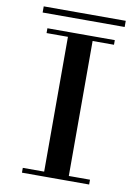

<svg xmlns="http://www.w3.org/2000/svg" viewBox="-94 -920 717 982"><g transform="rotate(10 265.0 -428.5)"><path d="M329 0H201V-750H329ZM439 -25V0H307V-25ZM223 0H90V-25H223ZM90 -725V-750H228V-725ZM440 -750V-726H307V-750ZM478 -825H52V-857H478Z"/></g></svg>

Font: Solide Mirage
Style: Etroit
Weight: 400
Designer: Jérémy Landes
Foundry: Velvetyne Type Foundry
Version: Version 1.1